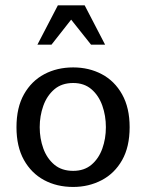

<svg xmlns="http://www.w3.org/2000/svg" viewBox="-20 -703 558 734"><path d="M384.8 -216.8Q384.8 -172.9 371.1 -134.8Q357.4 -96.7 329.6 -73.2Q301.8 -49.8 259.8 -49.8Q215.8 -49.8 187.5 -73.7Q159.2 -97.7 145.5 -135.7Q131.8 -173.8 131.8 -216.8Q131.8 -259.8 145.5 -298.3Q159.2 -336.9 187.5 -361.3Q215.8 -385.7 259.8 -385.7Q301.8 -385.7 329.6 -361.8Q357.4 -337.9 371.1 -299.3Q384.8 -260.7 384.8 -216.8ZM475.6 -216.8Q475.6 -291 446.8 -342.3Q418 -393.6 369.1 -419.4Q320.3 -445.3 259.8 -445.3Q198.2 -445.3 149.4 -419.4Q100.6 -393.6 71.8 -342.8Q43 -292 43 -216.8Q43 -142.6 71.3 -91.8Q99.6 -41 148.4 -14.6Q197.3 11.7 259.8 11.7Q319.3 11.7 368.7 -14.2Q418 -40 446.8 -90.8Q475.6 -141.6 475.6 -216.8ZM328.1 -532.2 252 -627.9 176.8 -532.2H123L201.2 -682.6H303.7L381.8 -532.2Z"/></svg>

Font: Namkio Khamti Book
Style: Regular
Weight: 500
Designer: Debbi Hosken
Foundry: SIL International
Version: Version 3.917